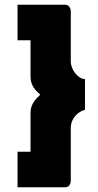

<svg xmlns="http://www.w3.org/2000/svg" viewBox="-20 -760 414 811"><path d="M109 -590V-436C109 -399 129 -379 150 -360C130 -341 109 -320 109 -284V-119H54V31H256C264 31 279 26 279 1V-219C279 -262 311 -289 339 -296V-426C311 -426 279 -464 279 -501V-710C279 -734 264 -740 256 -740H54V-590Z"/></svg>

Font: Raleway Black
Style: Regular
Weight: 900
Designer: Matt McInerney, Pablo Impallari, Rodrigo Fuenzalida
Foundry: Matt McInerney, Pablo Impallari, Rodrigo Fuenzalida
Version: Version 3.000g; ttfautohint (v1.5) -l 8 -r 28 -G 28 -x 14 -D